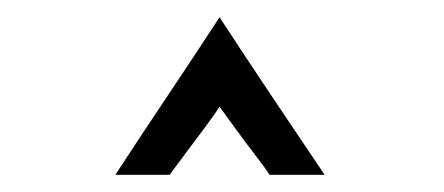

<svg xmlns="http://www.w3.org/2000/svg" viewBox="-20 -689 516 223"><path d="M293 -486Q288 -494 276 -509.5Q264 -525 252.5 -541Q241 -557 235 -565Q230 -557 218 -541Q206 -525 194.5 -509.5Q183 -494 177 -486H114Q144 -532 174.5 -577.5Q205 -623 235 -669Q265 -623 295.5 -577.5Q326 -532 357 -486Z"/></svg>

Font: Reem Kufi
Style: Regular
Weight: 400
Designer: Khaled Hosny
Version: Version 1.6